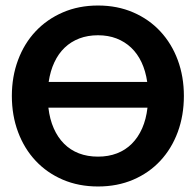

<svg xmlns="http://www.w3.org/2000/svg" viewBox="-20 -676 716 703"><path d="M23.4 0ZM653.3 -324.7Q653.3 -253.4 630.9 -192.6Q608.4 -131.8 567.1 -87.4Q525.9 -43 467.8 -18.1Q409.7 6.8 338.9 6.8Q268.1 6.8 210 -18.1Q151.9 -43 110.4 -87.4Q68.8 -131.8 46.1 -192.6Q23.4 -253.4 23.4 -324.7Q23.4 -395.5 46.1 -456.3Q68.8 -517.1 110.4 -561.3Q151.9 -605.5 210 -630.6Q268.1 -655.8 338.9 -655.8Q409.7 -655.8 467.8 -630.6Q525.9 -605.5 567.1 -561Q608.4 -516.6 630.9 -456.1Q653.3 -395.5 653.3 -324.7ZM338.9 -102.5Q377 -102.5 408.2 -114.5Q439.5 -126.5 462.6 -149.7Q485.8 -172.9 500.5 -206.1Q515.1 -239.3 520 -281.7H157.2Q162.1 -239.3 176.8 -206.1Q191.4 -172.9 214.6 -149.7Q237.8 -126.5 269 -114.5Q300.3 -102.5 338.9 -102.5ZM338.9 -546.9Q301.3 -546.9 270.5 -535.2Q239.7 -523.4 216.8 -501.5Q193.8 -479.5 179 -447.8Q164.1 -416 158.2 -376H519Q513.2 -416 498.3 -447.8Q483.4 -479.5 460.2 -501.5Q437 -523.4 406.5 -535.2Q376 -546.9 338.9 -546.9Z"/></svg>

Font: Carlito
Style: Bold
Weight: 700
Designer: Lukasz Dziedzic
Foundry: tyPoland Lukasz Dziedzic
Version: Version 1.104